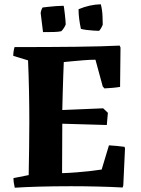

<svg xmlns="http://www.w3.org/2000/svg" viewBox="-20 -870 657 897"><path d="M49 7Q43 -17 43 -38L114 -52Q115 -113 116 -177Q117 -241 117 -300Q117 -371 115.5 -445.5Q114 -520 111 -588L42 -609Q42 -630 48 -650Q205 -650 333.5 -651.5Q462 -653 539 -657L543 -648L541 -464Q523 -461 504.5 -459.5Q486 -458 468 -457L460 -466L426 -591Q401 -591 370 -588.5Q339 -586 313.5 -583.5Q288 -581 278 -580Q277 -553 275.5 -515Q274 -477 273 -435Q272 -393 271 -356L462 -364L484 -343L479 -286L271 -292L270 -61Q304 -62 340 -65Q376 -68 406.5 -71.5Q437 -75 455 -78L489 -191Q525 -189 562 -184L564 -176L556 -4L553 6Q500 3 436 1.5Q372 0 312 0Q230 0 161 2Q92 4 49 7ZM358 -735Q353 -758 350 -781Q347 -804 347 -827Q400 -849 451 -850Q458 -823 459 -793Q460 -763 460 -756Q460 -752 452.5 -739Q445 -726 442 -726Q434 -726 418 -727Q402 -728 385.5 -730Q369 -732 358 -735ZM181 -720 170 -809Q172 -824 179 -835Q187 -836 204.5 -838Q222 -840 242 -841.5Q262 -843 277 -843Q278 -843 279.5 -831.5Q281 -820 283 -803.5Q285 -787 286 -773.5Q287 -760 287 -756Q285 -749 278 -738.5Q271 -728 266 -724Q252 -721 231 -720.5Q210 -720 181 -720Z"/></svg>

Font: Labrada
Style: Bold
Weight: 700
Designer: Mercedes Jáuregui
Foundry: Omnibus-Type Team
Version: Version 1.000; ttfautohint (v1.8.4.7-5d5b)